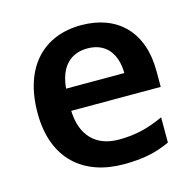

<svg xmlns="http://www.w3.org/2000/svg" viewBox="-87 -642 756 742"><g transform="rotate(-15 290.5 -271.0)"><path d="M299 -552C149 -552 49 -452 49 -267C49 -82 161 10 320 10C400 10 452 -2 506 -27V-128C447 -101 396 -87 326 -87C234 -87 180 -144 177 -242H535V-306C535 -461 445 -552 299 -552ZM299 -459C376 -459 412 -405 413 -330H180C187 -415 231 -459 299 -459Z"/></g></svg>

Font: Noto Sans Gunjala Gondi Semibold
Style: Regular
Weight: 400
Designer: Ek Type
Foundry: Ek Type
Version: Version 1.004